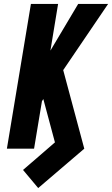

<svg xmlns="http://www.w3.org/2000/svg" viewBox="-20 -755 569 975"><path d="M174 200 97 108 259 -32 200 -252 193 -241 153 0H15L137 -735H275L236 -498L377 -735H529L301 -399L408 0Z"/></svg>

Font: Iosevka SS04 Heavy Oblique
Style: Regular
Weight: 900
Italic angle: -9°
Monospace: yes
Designer: Belleve Invis
Foundry: Belleve Invis
Version: Version 19.0.0; ttfautohint (v1.8.4)